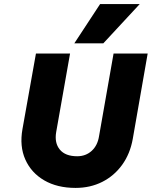

<svg xmlns="http://www.w3.org/2000/svg" viewBox="-20 -912 743 940"><path d="M664 -892 486 -700H344L470 -892ZM156 -650H323L255 -265Q246 -212 273 -179.5Q300 -147 358 -147Q400 -147 429 -173.5Q458 -200 465 -246L536 -650H703L630 -232Q617 -159 578 -105Q539 -51 480.5 -21.5Q422 8 350 8Q260 8 196.5 -29Q133 -66 104 -131Q75 -196 90 -280Z"/></svg>

Font: Overused Grotesk ExtraBold
Style: Italic
Weight: 800
Italic angle: -10°
Version: Version 0.003